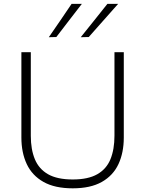

<svg xmlns="http://www.w3.org/2000/svg" viewBox="-20 -990 772 1019"><path d="M366 9.5Q271 9.5 210.8 -24.5Q150.5 -58.5 122 -119.2Q93.5 -180 93.5 -260V-713H143.5V-269Q143.5 -197 165 -145Q186.5 -93 235.2 -65.2Q284 -37.5 366 -37.5Q447.5 -37.5 496.2 -65.2Q545 -93 566.2 -145Q587.5 -197 587.5 -270V-713H637V-260Q637 -180 608.8 -119.2Q580.5 -58.5 520.5 -24.5Q460.5 9.5 366 9.5ZM408.5 -792.5Q443.5 -836.5 479.5 -881Q515 -925.5 550 -969.5H607Q567.5 -925 529 -881.5Q490 -837.5 451 -793.5ZM239 -792.5Q270 -837 300 -881Q330 -925 360 -969.5H414.5Q380 -925 346.5 -881.5Q313 -837.5 279 -793.5Z"/></svg>

Font: Heraclito ExtraLight
Style: Regular
Weight: 200
Designer: Kostas Bartsokas (font) & Cristiano Sobral (main changes)
Foundry: Kostas Bartsokas (font) & Cristiano Sobral (main changes)
Version: Version 1.00;July 8, 2020;FontCreator 13.0.0.2655 64-bit